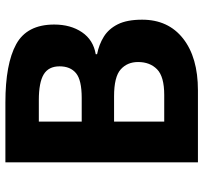

<svg xmlns="http://www.w3.org/2000/svg" viewBox="-41 -713 754 712"><g transform="rotate(-90 336.0 -357.0)"><path d="M312 -714Q455 -714 528 -674Q601 -634 601 -533Q601 -472 572.5 -430Q544 -388 491 -379V-374Q527 -367 556 -349Q585 -331 602 -297Q619 -263 619 -207Q619 -110 549 -55Q479 0 357 0H90V-714ZM329 -431Q395 -431 420.5 -452Q446 -473 446 -513Q446 -554 416 -572Q386 -590 321 -590H241V-431ZM241 -311V-125H340Q408 -125 435 -151.5Q462 -178 462 -222Q462 -262 434.5 -286.5Q407 -311 335 -311Z"/></g></svg>

Font: Noto Sans Balinese
Style: Regular
Weight: 400
Designer: Aditya Bayu, David Williams
Foundry: David Williams
Version: Version 2.003